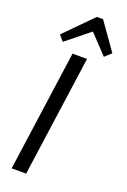

<svg xmlns="http://www.w3.org/2000/svg" viewBox="-175 -989 691 1045"><g transform="rotate(20 170.5 -466.5)"><path d="M222 -700 124 0H40L138 -700ZM38 -775 194 -933H230L341 -776L304 -742L185 -868H222L66 -742Z"/></g></svg>

Font: Pathway Extreme SemiCondensed
Style: Italic
Weight: 400
Width: 4
Italic angle: -8°
Version: Version 1.001;gftools[0.9.26]